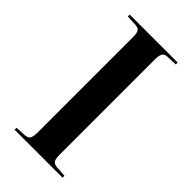

<svg xmlns="http://www.w3.org/2000/svg" viewBox="-227 -796 861 861"><g transform="rotate(45 204.0 -365.0)"><path d="M52 0V-12L103 -15Q122 -17 128 -28Q134 -39 134 -68V-670Q134 -694 127.5 -704.5Q121 -715 100 -716L52 -718V-730H356V-718L304 -716Q287 -715 280.5 -704Q274 -693 274 -665V-64Q274 -37 280.5 -27Q287 -17 306 -15L356 -12V0Z"/></g></svg>

Font: Literata 72pt SemiBold
Style: Regular
Weight: 600
Designer: Latin by Veronika Burian and Jose Scaglione. Greek by Irene Vlachou. Cyrillic by Vera Evstafieva.
Foundry: TypeTogether
Version: Version 3.002